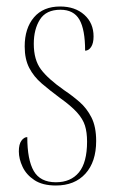

<svg xmlns="http://www.w3.org/2000/svg" viewBox="-20 -561 355 591"><path d="M152 10Q111 10 86 -6.5Q61 -23 49.5 -47.5Q38 -72 38 -95Q38 -117 46 -128Q54 -139 64 -139Q64 -69 84 -34.5Q104 0 152 0Q198 0 223 -30.5Q248 -61 248 -125Q248 -154 241.5 -174.5Q235 -195 217 -215Q199 -235 164 -260Q133 -283 108.5 -304Q84 -325 70 -352Q56 -379 56 -418Q56 -474 84.5 -507.5Q113 -541 165 -541Q211 -541 239.5 -515.5Q268 -490 268 -449Q268 -428 260.5 -416.5Q253 -405 242 -405Q242 -470 224.5 -500.5Q207 -531 166 -531Q122 -531 103 -501Q84 -471 84 -426Q84 -377 106 -347.5Q128 -318 178 -283Q202 -267 224.5 -247.5Q247 -228 261.5 -199.5Q276 -171 276 -127Q276 -63 243 -26.5Q210 10 152 10Z"/></svg>

Font: Noto Serif Display ExtraCondensed Thin
Style: Regular
Weight: 100
Width: 2
Designer: Monotype Design Team
Foundry: Monotype Imaging Inc.
Version: Version 2.009